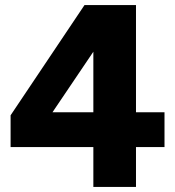

<svg xmlns="http://www.w3.org/2000/svg" viewBox="-20 -741 694 761"><path d="M350 -158H22V-284L315 -721H519V-296H632V-158H519V0H350ZM350 -296V-536L188 -296Z"/></svg>

Font: Mona Sans ExtraBold
Style: Regular
Weight: 800
Designer: Deni Anggara
Foundry: GitHub
Version: Version 2.000